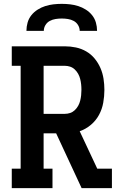

<svg xmlns="http://www.w3.org/2000/svg" viewBox="-20 -975 640 995"><path d="M41 0V-101H87V-634H41V-735H316Q345 -735 373.5 -729Q402 -723 427 -708.5Q452 -694 470.5 -671.5Q489 -649 500.5 -622.5Q512 -596 516.5 -567Q521 -538 521 -509Q521 -476 515 -442.5Q509 -409 493 -379.5Q477 -350 451 -328Q425 -306 393 -295L484 -101H560V0H403L271 -284H206V-101H252V0ZM316 -385Q330 -385 343.5 -389.5Q357 -394 367.5 -404Q378 -414 385 -426.5Q392 -439 395.5 -453Q399 -467 400.5 -481Q402 -495 402 -509Q402 -524 400.5 -538Q399 -552 395.5 -566Q392 -580 385 -592.5Q378 -605 367.5 -615Q357 -625 343.5 -629.5Q330 -634 316 -634H206V-385ZM117 -815Q117 -837 123 -858Q129 -879 142.5 -896Q156 -913 175 -925Q194 -937 214.5 -943.5Q235 -950 256.5 -952.5Q278 -955 300 -955Q322 -955 343.5 -952.5Q365 -950 385.5 -943.5Q406 -937 425 -925Q444 -913 457.5 -896Q471 -879 477 -858Q483 -837 483 -815H393Q393 -831 384.5 -845Q376 -859 362 -866.5Q348 -874 332 -876.5Q316 -879 300 -879Q284 -879 268 -876.5Q252 -874 238 -866.5Q224 -859 215.5 -845Q207 -831 207 -815Z"/></svg>

Font: Iosevka Etoile
Style: Bold
Weight: 700
Designer: Belleve Invis
Foundry: Belleve Invis
Version: Version 28.1.0; ttfautohint (v1.8.4)